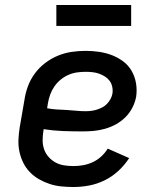

<svg xmlns="http://www.w3.org/2000/svg" viewBox="-20 -742 640 770"><path d="M274 8Q250 8 225.5 5.5Q201 3 178.5 -4.5Q156 -12 136 -23.5Q116 -35 100 -51.5Q84 -68 73.5 -89Q63 -110 58 -133.5Q53 -157 54 -181.5Q55 -206 59 -231L78 -341Q82 -369 92 -396Q102 -423 119.5 -447Q137 -471 161.5 -489.5Q186 -508 213 -519Q240 -530 268 -534Q296 -538 324 -538Q351 -538 378 -534Q405 -530 429.5 -520.5Q454 -511 474.5 -495.5Q495 -480 508 -457.5Q521 -435 525.5 -408Q530 -381 526 -354Q522 -332 511 -310.5Q500 -289 483 -272Q466 -255 445 -243.5Q424 -232 401 -225.5Q378 -219 355.5 -217Q333 -215 311 -215Q271 -215 232 -216.5Q193 -218 155 -224L154 -217Q151 -198 151 -179Q151 -160 157 -143Q163 -126 175 -112.5Q187 -99 202.5 -90.5Q218 -82 236.5 -79Q255 -76 274 -76Q294 -76 313.5 -79.5Q333 -83 351.5 -91.5Q370 -100 385.5 -114Q401 -128 412 -146L498 -108Q480 -80 454.5 -56.5Q429 -33 399 -18.5Q369 -4 337.5 2Q306 8 274 8ZM324 -296Q335 -296 346.5 -297.5Q358 -299 369 -302.5Q380 -306 390.5 -311.5Q401 -317 409.5 -326Q418 -335 423.5 -345.5Q429 -356 431 -367Q433 -381 430 -394.5Q427 -408 419.5 -418Q412 -428 401 -435Q390 -442 377.5 -446.5Q365 -451 351 -452.5Q337 -454 324 -454Q306 -454 288.5 -451.5Q271 -449 254 -441.5Q237 -434 222.5 -422Q208 -410 197.5 -394.5Q187 -379 181 -362Q175 -345 172 -327L169 -308Q188 -304 207.5 -303Q227 -302 246.5 -301Q266 -300 285 -298Q304 -296 324 -296ZM206 -638V-722H506V-638Z"/></svg>

Font: Iosevka Curly Medium Extended
Style: Italic
Weight: 500
Width: 7
Italic angle: -9°
Monospace: yes
Designer: Belleve Invis
Foundry: Belleve Invis
Version: Version 11.1.0; ttfautohint (v1.8.3)